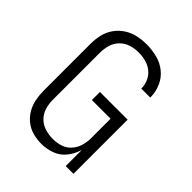

<svg xmlns="http://www.w3.org/2000/svg" viewBox="-209 -865 995 995"><g transform="rotate(45 288.0 -367.5)"><path d="M263 8Q301 8 338 -5.5Q375 -19 399 -50Q423 -81 434 -118V0H491V-397H288V-338H425V-195Q425 -167 417 -139.5Q409 -112 389.5 -90.5Q370 -69 343 -60.5Q316 -52 287 -52Q258 -52 230 -60.5Q202 -69 181.5 -89.5Q161 -110 152.5 -138Q144 -166 144 -195V-540Q144 -569 152 -597Q160 -625 180.5 -646Q201 -667 229 -675.5Q257 -684 285 -684Q312 -684 337.5 -677.5Q363 -671 384 -654.5Q405 -638 416 -613.5Q427 -589 427 -563V-561H493V-563Q493 -602 477 -638.5Q461 -675 430.5 -699.5Q400 -724 362 -733.5Q324 -743 285 -743Q252 -743 219.5 -736Q187 -729 159 -711Q131 -693 111.5 -665.5Q92 -638 84.5 -605.5Q77 -573 77 -540V-195Q77 -164 83 -133Q89 -102 105 -74.5Q121 -47 146 -27.5Q171 -8 201.5 0Q232 8 263 8Z"/></g></svg>

Font: Iosevka Sparkle Light
Style: Regular
Weight: 300
Designer: Belleve Invis
Foundry: Belleve Invis
Version: Version 4.5.0; ttfautohint (v1.8.3)